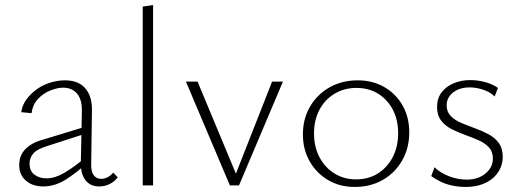

<svg xmlns="http://www.w3.org/2000/svg" viewBox="-20 -734 2056 760"><path d="M372 4Q338 4 318.5 -20.5Q299 -45 300 -92L304 -291Q305 -325 296 -345.5Q287 -366 270 -376.5Q253 -387 231 -387Q207 -387 178.5 -375.5Q150 -364 129.5 -341.5Q109 -319 105 -286L64 -290Q68 -318 85 -341Q102 -364 126 -381Q150 -398 179 -407Q208 -416 237 -416Q291 -416 318 -384Q345 -352 344 -297L341 -85Q340 -56 350.5 -41Q361 -26 381 -26Q393 -26 406 -32.5Q419 -39 428 -51L446 -32Q433 -15 414 -5.5Q395 4 372 4ZM151 4Q109 4 82.5 -19Q56 -42 56 -81Q56 -104 65.5 -123Q75 -142 96.5 -157.5Q118 -173 156 -183L323 -234L328 -208L167 -156Q125 -143 111 -125.5Q97 -108 97 -87Q97 -57 116.5 -42.5Q136 -28 164 -28Q197 -28 234 -49.5Q271 -71 314 -107L325 -89Q283 -50 240 -23Q197 4 151 4Z M545 0V-708L586 -714V0Z M890 0 716 -411H762L927 -15L901 -14L1057 -411H1100L926 0Z M1384 6Q1325 6 1279 -21Q1233 -48 1206 -95Q1179 -142 1179 -202Q1179 -264 1207.5 -312.5Q1236 -361 1285 -388.5Q1334 -416 1396 -416Q1455 -416 1501 -389.5Q1547 -363 1573.5 -316.5Q1600 -270 1600 -210Q1600 -148 1572 -99Q1544 -50 1495.5 -22Q1447 6 1384 6ZM1389 -24Q1440 -24 1477.5 -48.5Q1515 -73 1535.5 -114Q1556 -155 1556 -206Q1556 -260 1534.5 -300.5Q1513 -341 1476 -363.5Q1439 -386 1391 -386Q1342 -386 1303.5 -362.5Q1265 -339 1244 -298.5Q1223 -258 1223 -206Q1223 -152 1245 -111Q1267 -70 1304.5 -47Q1342 -24 1389 -24Z M1824 6Q1796 6 1770 0.5Q1744 -5 1723 -15.5Q1702 -26 1687 -37L1700 -72Q1722 -50 1757 -36.5Q1792 -23 1827 -23Q1873 -23 1902 -47.5Q1931 -72 1931 -106Q1931 -134 1915 -151Q1899 -168 1874 -179Q1849 -190 1821 -200Q1793 -210 1767.5 -223Q1742 -236 1726 -257Q1710 -278 1710 -310Q1710 -345 1728 -368.5Q1746 -392 1776 -404.5Q1806 -417 1841 -417Q1871 -417 1900.5 -409Q1930 -401 1951 -386L1938 -352Q1920 -370 1892.5 -379Q1865 -388 1840 -388Q1799 -388 1773.5 -368Q1748 -348 1748 -317Q1748 -291 1764.5 -274.5Q1781 -258 1806 -247.5Q1831 -237 1859.5 -226.5Q1888 -216 1913 -203Q1938 -190 1954 -168.5Q1970 -147 1970 -113Q1970 -88 1959.5 -66Q1949 -44 1930 -28Q1911 -12 1884 -3Q1857 6 1824 6Z"/></svg>

Font: Ysabeau Office ExtraLight
Style: Regular
Weight: 250
Designer: Christian Thalmann (Catharsis Fonts)
Version: Version 2.001;gftools[0.9.30]; featfreeze: tnum,lnum,ss02